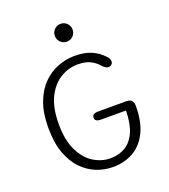

<svg xmlns="http://www.w3.org/2000/svg" viewBox="-148 -921 915 1037"><g transform="rotate(-20 309.5 -402.0)"><path d="M324 10.5Q276 10.5 230.2 -7.2Q184.5 -25 147.2 -63.2Q110 -101.5 88 -162Q66 -222.5 66 -307.5Q66 -393 89 -453.2Q112 -513.5 150.5 -551.5Q189 -589.5 235.8 -607.2Q282.5 -625 330.5 -625Q390 -625 429 -607.2Q468 -589.5 494 -561Q502.5 -552.5 506.2 -544.5Q510 -536.5 510 -529Q510 -518.5 502 -511.8Q494 -505 484.5 -505Q476.5 -505 468 -510.2Q459.5 -515.5 451.5 -524.5Q432.5 -547 404.5 -561.5Q376.5 -576 330.5 -576Q279.5 -576 232.5 -548Q185.5 -520 155.8 -460.8Q126 -401.5 126 -307.5Q126 -213 155.8 -153.5Q185.5 -94 231.2 -66.2Q277 -38.5 326 -38.5Q374.5 -38.5 411.5 -60.2Q448.5 -82 469.8 -129Q491 -176 492.5 -252.5H350Q332.5 -252.5 323.5 -258Q314.5 -263.5 314.5 -275.5Q314.5 -287.5 323.2 -293.2Q332 -299 349.5 -299H511Q531.5 -299 541.2 -289Q551 -279 551 -259.5Q551 -166 521 -106.2Q491 -46.5 439.5 -18Q388 10.5 324 10.5ZM320 -711Q299 -711 284 -726Q269 -741 269 -762.5Q269 -783.5 284 -798.5Q299 -813.5 320 -813.5Q341.5 -813.5 356.2 -798.5Q371 -783.5 371 -762.5Q371 -741 356.2 -726Q341.5 -711 320 -711Z"/></g></svg>

Font: Sono Monospace Light
Style: Regular
Weight: 300
Version: Version 2.112